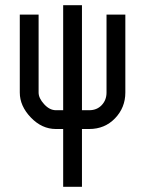

<svg xmlns="http://www.w3.org/2000/svg" viewBox="-20 -716 565 748"><path d="M299.3 11.7H226.1V-213.4H197.8Q143.1 -213.4 100.1 -258.3Q57.1 -303.2 57.1 -355.5V-659.2H130.4V-355.5Q130.4 -333.5 151.9 -310.1Q173.3 -286.6 197.8 -286.6H226.1V-695.8H299.3V-286.6H327.6Q357.4 -286.6 376.2 -306.4Q395 -326.2 395 -355.5V-659.2H468.3V-355.5Q468.3 -296.9 428.2 -255.1Q388.2 -213.4 327.6 -213.4H299.3Z"/></svg>

Font: Anka/Coder Condensed
Style: Regular
Weight: 400
Width: 4
Monospace: yes
Version: Version 1.100